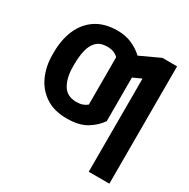

<svg xmlns="http://www.w3.org/2000/svg" viewBox="-169 -706 1045 1063"><g transform="rotate(30 353.0 -174.5)"><path d="M668 -545.9V204.1H536.1V-391.6L482.4 -367.2V-88.4Q454.6 -47.4 407.2 -18.8Q359.9 9.8 282.2 9.8Q201.2 9.8 147 -26.1Q92.8 -62 65.4 -122.3Q38.1 -182.6 38.1 -256.3V-272Q38.1 -352.5 65.2 -416Q92.3 -479.5 147.2 -516.1Q202.1 -552.7 285.2 -552.7Q337.9 -552.7 379.2 -533.7Q420.4 -514.6 448.7 -487.8L574.2 -545.9ZM283.2 -96.2Q305.2 -96.2 321.5 -101.8Q337.9 -107.4 350.6 -118.2V-273.9V-420.9Q337.9 -433.6 321 -440.4Q304.2 -447.3 280.3 -447.3Q234.9 -447.3 210.9 -422.9Q187 -398.4 178.2 -358.6Q169.4 -318.8 169.4 -272V-256.3Q169.4 -186.5 195.8 -141.4Q222.2 -96.2 283.2 -96.2Z"/></g></svg>

Font: Inter Semi Bold
Style: Regular
Weight: 600
Designer: Rasmus Andersson
Foundry: rsms
Version: Version 4.000;git-e0f93cc